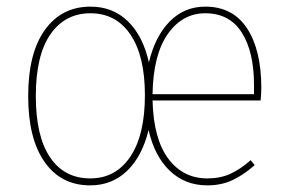

<svg xmlns="http://www.w3.org/2000/svg" viewBox="-20 -549 868 579"><path d="M766 -246H440Q443 -130 487.5 -70.5Q532 -11 605 -11Q644 -11 674 -24.5Q704 -38 736 -66L748 -51Q714 -21 680.5 -5.5Q647 10 605 10Q538 10 492 -34Q446 -78 428 -157Q409 -78 363.5 -34Q318 10 252 10Q164 10 114.5 -60.5Q65 -131 65 -259Q65 -389 115.5 -459Q166 -529 253 -529Q320 -529 365.5 -485Q411 -441 429 -361Q448 -440 492 -484.5Q536 -529 599 -529Q682 -529 725 -463.5Q768 -398 768 -284Q768 -268 766 -246ZM417 -262Q417 -380 373.5 -444.5Q330 -509 253 -509Q176 -509 132 -445.5Q88 -382 88 -259Q88 -138 131 -74.5Q174 -11 252 -11Q329 -11 373 -76.5Q417 -142 417 -262ZM746 -292Q746 -393 709 -451Q672 -509 599 -509Q530 -509 486 -446.5Q442 -384 440 -265H746Z"/></svg>

Font: Fira Sans Condensed Thin
Style: Regular
Weight: 250
Width: 3
Designer: Carrois Corporate & Edenspiekermann AG
Foundry: Carrois Corporate GbR & Edenspiekermann AG
Version: Version 4.203